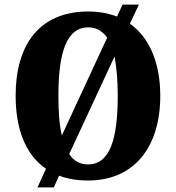

<svg xmlns="http://www.w3.org/2000/svg" viewBox="-20 -775 765 835"><path d="M180 -41 143 40H214L237 -11C274 3 315 10 363 10C565 10 677 -137 677 -358C677 -500 631 -611 545 -672L584 -755H513L489 -703C452 -717 411 -725 364 -725C151 -725 48 -580 48 -359C48 -214 91 -102 180 -41ZM446 -611 249 -186C238 -232 234 -290 234 -358C234 -546 269 -656 364 -656C399 -656 426 -640 446 -611ZM363 -60C327 -60 301 -75 281 -105L478 -529C487 -483 492 -426 492 -358C492 -170 458 -60 363 -60Z"/></svg>

Font: Noto Serif Khmer Condensed Black
Style: Regular
Weight: 900
Width: 3
Designer: Danh Hong and the Monotype Design Team
Foundry: Monotype Imaging Inc.
Version: Version 2.004